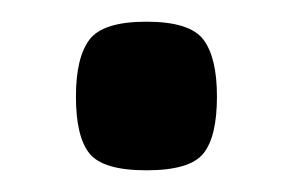

<svg xmlns="http://www.w3.org/2000/svg" viewBox="-20 -325 270 177"><path d="M50 -236Q50 -272 62.5 -288.5Q75 -305 115 -305Q155 -305 167.5 -288.5Q180 -272 180 -236Q180 -199 167.5 -183.5Q155 -168 115 -168Q75 -168 62.5 -183.5Q50 -199 50 -236Z"/></svg>

Font: Changa
Style: Regular
Weight: 400
Designer: Eduardo Rodriguez Tunni
Foundry: Eduardo Rodriguez Tunni
Version: Version 3.003